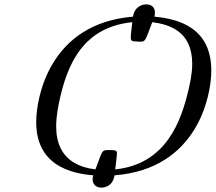

<svg xmlns="http://www.w3.org/2000/svg" viewBox="-20 -779 983 875"><path d="M145 -223C145 -28 298 11 405 20C403 26 402 32 402 37C402 60 416 76 443 76C455 76 494 71 502 20C881 -9 943 -344 943 -457C943 -654 792 -693 684 -703C685 -709 686 -716 686 -721C686 -744 673 -759 646 -759C633 -759 594 -753 586 -703C204 -672 145 -332 145 -223ZM236 -204C236 -224 238 -257 248 -307C286 -492 361 -655 583 -678C579 -643 576 -622 576 -609C576 -591 583 -590 604 -590C608 -590 613 -589 618 -589C644 -589 641 -592 674 -678C747 -668 856 -640 856 -488C856 -442 845 -396 840 -374C806 -226 737 -31 505 -7C507 -21 513 -72 513 -79C513 -92 508 -95 486 -95H470C443 -95 446 -89 415 -7C256 -26 236 -135 236 -204Z"/></svg>

Font: CMU Serif
Style: Italic
Weight: 500
Italic angle: -14.04°
Version: Version 0.7.0